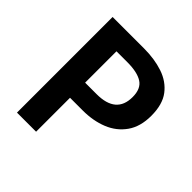

<svg xmlns="http://www.w3.org/2000/svg" viewBox="-193 -897 1052 1052"><g transform="rotate(45 333.5 -370.5)"><path d="M91 0V-741H334Q416 -741 481.5 -719Q547 -697 585.5 -646.5Q624 -596 624 -508Q624 -424 585.5 -369.5Q547 -315 482.5 -289Q418 -263 338 -263H239V0ZM239 -380H328Q479 -380 479 -508Q479 -573 439.5 -598Q400 -623 323 -623H239Z"/></g></svg>

Font: Source Han Sans TC
Style: Bold
Weight: 700
Designer: Ryoko NISHIZUKA Ë•øÂ°öÊ∂ºÂ≠ê (kana, bopomofo & ideographs); Paul D. Hunt (Latin, Greek & Cyrillic); Sandoll Communicatio
Foundry: Adobe
Version: Version 2.004;hotconv 1.0.118;makeotfexe 2.5.65603